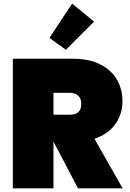

<svg xmlns="http://www.w3.org/2000/svg" viewBox="-20 -1029 710 1049"><path d="M406 0 273 -254H272V0H50V-708H380Q466 -708 527 -677.5Q588 -647 618.5 -594.5Q649 -542 649 -476Q649 -405 609.5 -350Q570 -295 496 -271L650 0ZM272 -402H360Q392 -402 408 -416.5Q424 -431 424 -462Q424 -490 407.5 -506Q391 -522 360 -522H272ZM340 -757 250 -822 374 -1009 494 -911Z"/></svg>

Font: Fz Poppins Black
Style: Regular
Weight: 900
Designer: Ninad Kale (Devanagari), Jonny Pinhorn (Latin)
Foundry: Indian Type Foundry
Version: Vit hóa bi Vntype.Com & FontZin.Com